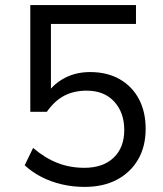

<svg xmlns="http://www.w3.org/2000/svg" viewBox="-20 -725 640 754"><path d="M312 9Q266 9 223 -1Q180 -11 143 -30Q106 -49 77 -76L110 -144Q157 -104 206 -85Q255 -66 311 -66Q385 -66 426.5 -106Q468 -146 468 -214Q468 -283 428.5 -326Q389 -369 320 -369Q271 -369 233 -349.5Q195 -330 164 -286H99V-705H514V-631H180V-359H166Q192 -397 235.5 -419.5Q279 -442 334 -442Q401 -442 450 -414Q499 -386 525.5 -336Q552 -286 552 -219Q552 -150 522.5 -99Q493 -48 439.5 -19.5Q386 9 312 9Z"/></svg>

Font: Nunito Sans 10pt
Style: Regular
Weight: 400
Designer: Vernon Adams
Foundry: Vernon Adams
Version: Version 3.101;gftools[0.9.27]